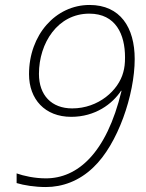

<svg xmlns="http://www.w3.org/2000/svg" viewBox="-20 -744 590 774"><path d="M165 10C231 10 299 -14 356 -69C455 -162 523 -363 523 -506C523 -633 465 -724 341 -724C204 -724 97 -603 97 -445C97 -344 161 -273 267 -273C364 -273 433 -325 468 -378H470C409 -124 291 -25 165 -25C119 -25 75 -35 47 -45V-6C77 3 120 10 165 10ZM271 -307C188 -307 137 -360 137 -446C137 -571 213 -689 340 -689C447 -689 484 -605 484 -513C484 -488 482 -471 477 -453C458 -380 377 -307 271 -307Z"/></svg>

Font: Noto Sans ExtraLight
Style: Italic
Weight: 200
Italic angle: -12°
Designer: Monotype Design Team
Foundry: Monotype Imaging Inc.
Version: Version 2.013